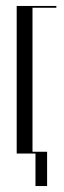

<svg xmlns="http://www.w3.org/2000/svg" viewBox="-20 -515 216 644"><path d="M36 -495H169V-489H89V0H36ZM75 -6H138V109H99V0H75Z"/></svg>

Font: Moniqa Cond Display
Style: Regular
Weight: 400
Width: 3
Designer: Rajesh Rajput
Foundry: Rajesh Rajput
Version: Version 1.000